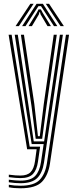

<svg xmlns="http://www.w3.org/2000/svg" viewBox="-20 -782 402 1006"><path d="M87.2 204.5Q51.5 204.5 26.2 199.2V186Q54.5 191.2 87.2 191.2Q158.2 191.2 187.8 160.5Q217.2 129.8 226 72.5L325.5 -600H341.8L241.8 74.8Q232.5 136.5 199.9 170.5Q167.2 204.5 87.2 204.5ZM87.2 151.2Q65 151.2 26.2 146.2V133.2Q46.5 136 61.4 136.9Q76.2 137.8 87.2 137.8Q123 137.8 140.5 119.9Q158 102 163.5 62.2L172 0H122.2L25.2 -600H41L135.5 -13.5H190.2L179 64.8Q173 107.8 152.8 129.5Q132.5 151.2 87.2 151.2ZM87.2 178Q58 178 26.2 173V159.5Q44 162 59.6 163.2Q75.2 164.5 87.2 164.5Q141.2 164.5 164.5 139.8Q187.8 115 194.8 67.2L208.8 -27.2H146L117.8 -204L57.2 -600H73.2L131.5 -215.2L156.8 -41H211.2L293.8 -600H309.5L210.5 69.8Q202.2 124.2 174.9 151.1Q147.5 178 87.2 178ZM167 -54.8 145 -226.5 89.5 -600H105.5L159.8 -237.2L178.8 -68.2H188.5L209.5 -238L261.5 -600H277.5L223 -220.2L201 -54.8ZM61.5 -645 139 -762H156L78.8 -645ZM95.8 -645 171.5 -762H204.8L280.5 -645H262.8L209.8 -727L194.8 -749.8H181.5L166.2 -726.8L113.5 -645ZM297.2 -645 220 -762H237.2L314.8 -645ZM129.5 -645 172.8 -715 182 -732.8H194.2L203.5 -715L247 -645H229L192.8 -706.2L189.5 -718.5H186.8L183.5 -706.2L147.2 -645Z"/></svg>

Font: Big Shoulders Inline Text
Style: Regular
Weight: 400
Designer: Patric King
Foundry: XO Type Co
Version: Version 1.000